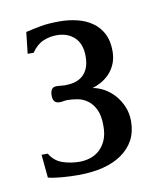

<svg xmlns="http://www.w3.org/2000/svg" viewBox="-54 -772 392 465"><g transform="rotate(-10 142.5 -539.5)"><path d="M109.4 -694.8Q92.3 -694.8 76.2 -688Q60.1 -681.2 47.4 -662.6H32.7L38.6 -715.3Q55.2 -719.2 74.7 -722.9Q94.2 -726.6 122.1 -726.6Q145 -726.6 165.8 -721.4Q186.5 -716.3 202.1 -705.3Q217.8 -694.3 227.1 -676.8Q236.3 -659.2 236.3 -633.8Q236.3 -616.2 230.7 -602.8Q225.1 -589.4 216.1 -579.6Q207 -569.8 195.8 -563.5Q184.6 -557.1 173.3 -553.7Q187.5 -551.3 201.4 -543.5Q215.3 -535.6 226.3 -523.2Q237.3 -510.7 244.1 -494.4Q251 -478 251 -459Q251 -432.6 240.5 -412.8Q230 -393.1 210.4 -379.4Q190.9 -365.7 163.8 -358.9Q136.7 -352.1 103 -352.1Q82.5 -352.1 62.3 -353.8Q42 -355.5 28.8 -358.9L23.4 -416H38.6Q49.8 -397 69.8 -390.1Q89.8 -383.3 111.8 -383.3Q124.5 -383.3 137.2 -387.2Q149.9 -391.1 160.2 -400.1Q170.4 -409.2 176.8 -423.6Q183.1 -438 183.1 -459Q183.1 -484.4 175.8 -499.5Q168.5 -514.6 157.2 -522.7Q146 -530.8 132.8 -533.2Q119.6 -535.6 107.9 -535.6Q104 -535.6 98.9 -534.7Q93.8 -533.7 88.4 -533.7Q72.3 -533.7 72.3 -552.7Q72.3 -573.2 87.4 -573.2Q93.8 -573.2 98.9 -572.5Q104 -571.8 108.4 -571.8Q119.1 -571.8 130.1 -574.2Q141.1 -576.7 149.9 -583.3Q158.7 -589.8 164.3 -601.8Q169.9 -613.8 169.9 -632.3Q169.9 -663.1 153.1 -679Q136.2 -694.8 109.4 -694.8Z"/></g></svg>

Font: Arian Grqi
Style: Regular
Weight: 400
Designer: Ruben Hakobyan (Tarumian)
Foundry: Ruben Hakobyan (Tarumian)
Version: Version 1.003